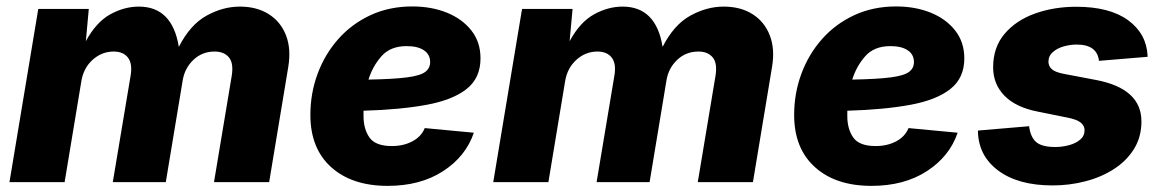

<svg xmlns="http://www.w3.org/2000/svg" viewBox="-20 -574 3663 605"><path d="M9.8 0 100.6 -545.9H259.8L250.5 -444.3Q283.2 -504.4 327.4 -528.8Q371.6 -553.2 417.5 -553.2Q522.9 -553.2 543.5 -426.3Q579.1 -496.1 630.9 -524.7Q682.6 -553.2 735.8 -553.2Q789.1 -553.2 826.7 -529.5Q864.3 -505.9 881.1 -462.9Q897.9 -419.9 888.2 -362.3L828.1 0H654.3L710 -334Q716.8 -374.5 701.4 -393.1Q686 -411.6 656.2 -411.6Q617.2 -411.6 589.6 -385.5Q562 -359.4 555.7 -320.8L502.4 0H335.4L391.6 -335.9Q397.9 -373.5 383.1 -392.6Q368.2 -411.6 338.4 -411.6Q300.8 -411.6 272 -385.7Q243.2 -359.9 236.3 -317.9L183.6 0Z M1201.7 11.7Q1088.9 11.7 1023.4 -47.4Q958 -106.4 958 -211.9Q958 -279.8 980.7 -341.3Q1003.4 -402.8 1045.7 -450.7Q1087.9 -498.5 1147.2 -526.1Q1206.5 -553.7 1279.3 -553.7Q1339.4 -553.7 1387.9 -534.2Q1436.5 -514.6 1465.3 -478Q1494.1 -441.4 1494.1 -390.1Q1494.1 -328.1 1450.2 -293.5Q1406.2 -258.8 1324 -243.7Q1241.7 -228.5 1125.5 -225.1Q1125.5 -216.3 1125.5 -208Q1125.5 -167.5 1144.3 -140.6Q1163.1 -113.8 1214.8 -113.8Q1251.5 -113.8 1279.5 -128.7Q1307.6 -143.6 1318.4 -170.4L1473.1 -155.8Q1447.8 -81.1 1376.2 -34.7Q1304.7 11.7 1201.7 11.7ZM1141.1 -323.2Q1221.7 -324.7 1263.4 -330.3Q1305.2 -335.9 1320.3 -347.7Q1335.4 -359.4 1335.4 -378.4Q1335.4 -402.3 1315.9 -415.5Q1296.4 -428.7 1261.2 -428.7Q1210 -428.7 1181.9 -396.7Q1153.8 -364.7 1141.1 -323.2Z M1534.2 0 1625 -545.9H1784.2L1774.9 -444.3Q1807.6 -504.4 1851.8 -528.8Q1896 -553.2 1941.9 -553.2Q2047.4 -553.2 2067.9 -426.3Q2103.5 -496.1 2155.3 -524.7Q2207 -553.2 2260.3 -553.2Q2313.5 -553.2 2351.1 -529.5Q2388.7 -505.9 2405.5 -462.9Q2422.4 -419.9 2412.6 -362.3L2352.5 0H2178.7L2234.4 -334Q2241.2 -374.5 2225.8 -393.1Q2210.4 -411.6 2180.7 -411.6Q2141.6 -411.6 2114 -385.5Q2086.4 -359.4 2080.1 -320.8L2026.9 0H1859.9L1916 -335.9Q1922.4 -373.5 1907.5 -392.6Q1892.6 -411.6 1862.8 -411.6Q1825.2 -411.6 1796.4 -385.7Q1767.6 -359.9 1760.7 -317.9L1708 0Z M2726.1 11.7Q2613.3 11.7 2547.9 -47.4Q2482.4 -106.4 2482.4 -211.9Q2482.4 -279.8 2505.1 -341.3Q2527.8 -402.8 2570.1 -450.7Q2612.3 -498.5 2671.6 -526.1Q2731 -553.7 2803.7 -553.7Q2863.8 -553.7 2912.4 -534.2Q2960.9 -514.6 2989.7 -478Q3018.6 -441.4 3018.6 -390.1Q3018.6 -328.1 2974.6 -293.5Q2930.7 -258.8 2848.4 -243.7Q2766.1 -228.5 2649.9 -225.1Q2649.9 -216.3 2649.9 -208Q2649.9 -167.5 2668.7 -140.6Q2687.5 -113.8 2739.3 -113.8Q2775.9 -113.8 2804 -128.7Q2832 -143.6 2842.8 -170.4L2997.6 -155.8Q2972.2 -81.1 2900.6 -34.7Q2829.1 11.7 2726.1 11.7ZM2665.5 -323.2Q2746.1 -324.7 2787.8 -330.3Q2829.6 -335.9 2844.7 -347.7Q2859.9 -359.4 2859.9 -378.4Q2859.9 -402.3 2840.3 -415.5Q2820.8 -428.7 2785.6 -428.7Q2734.4 -428.7 2706.3 -396.7Q2678.2 -364.7 2665.5 -323.2Z M3296.9 10.3Q3188.5 10.3 3125.7 -36.4Q3063 -83 3061.5 -160.6V-162.6L3222.7 -176.3Q3227.1 -142.1 3244.9 -126.5Q3262.7 -110.8 3305.7 -110.8Q3327.1 -110.8 3348.4 -116.5Q3369.6 -122.1 3383.5 -133.8Q3397.5 -145.5 3397.5 -163.6Q3397.5 -178.2 3385 -188Q3372.6 -197.8 3342.8 -203.6L3250.5 -222.2Q3180.7 -235.8 3145 -272.5Q3109.4 -309.1 3109.4 -361.8Q3109.4 -425.3 3145.8 -467.8Q3182.1 -510.3 3241.7 -531.5Q3301.3 -552.7 3371.1 -552.7Q3476.6 -552.7 3534.7 -510.3Q3592.8 -467.8 3596.2 -397.5Q3596.2 -397 3596.2 -396.2Q3596.2 -395.5 3596.2 -395L3442.9 -382.3Q3437 -433.6 3372.6 -433.6Q3353 -433.6 3332.5 -428Q3312 -422.4 3297.9 -410.2Q3283.7 -397.9 3283.7 -379.4Q3283.7 -366.2 3293.9 -356.4Q3304.2 -346.7 3332 -341.3L3434.6 -321.8Q3576.7 -294.4 3576.7 -191.4Q3576.7 -142.1 3553.2 -104.5Q3529.8 -66.9 3490 -41.3Q3450.2 -15.6 3400.1 -2.7Q3350.1 10.3 3296.9 10.3Z"/></svg>

Font: Inter Extra Bold
Style: Italic
Weight: 800
Italic angle: -9.39999°
Designer: Rasmus Andersson
Foundry: rsms
Version: Version 4.000;git-3c8e0fc